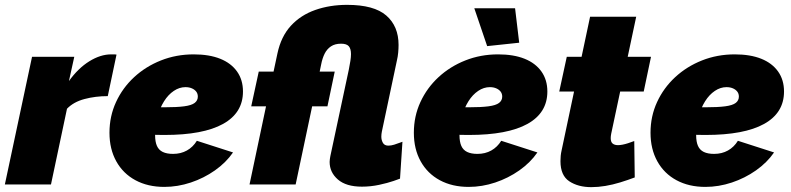

<svg xmlns="http://www.w3.org/2000/svg" viewBox="-36 -760 3259 791"><path d="M96 -526H270L248 -426Q286 -479 332 -507.5Q378 -536 422 -536Q433 -536 437 -536Q441 -536 444 -535L408 -364Q357 -364 312 -352Q267 -340 240 -312L174 0H-16Z M641 10Q573 10 522 -17.5Q471 -45 443 -95.5Q415 -146 415 -213Q415 -281 442 -339.5Q469 -398 516.5 -442Q564 -486 627 -511Q690 -536 762 -536Q826 -536 871 -518Q916 -500 940.5 -465.5Q965 -431 965 -383Q965 -295 883 -249.5Q801 -204 642 -204Q610 -204 574.5 -205.5Q539 -207 504 -211L528 -324Q554 -321 582 -319.5Q610 -318 641 -318Q692 -318 722.5 -322Q753 -326 766 -336Q779 -346 779 -362Q779 -374 772.5 -382.5Q766 -391 754.5 -396Q743 -401 728 -401Q703 -401 680 -385.5Q657 -370 640 -343Q623 -316 613 -280Q603 -244 603 -203Q603 -176 610.5 -159Q618 -142 634.5 -134Q651 -126 677 -126Q709 -126 734 -140Q759 -154 775 -180L924 -132Q895 -90 849.5 -58Q804 -26 750 -8Q696 10 641 10Z M1455 9Q1390 9 1356 -20.5Q1322 -50 1322 -93Q1322 -99 1323 -105Q1324 -111 1325 -117L1401 -473Q1405 -493 1407.5 -509Q1410 -525 1410 -537Q1410 -559 1401 -569.5Q1392 -580 1369 -580Q1344 -580 1327.5 -569Q1311 -558 1301.5 -539Q1292 -520 1287 -494L1281 -465H1343L1313 -322H1250L1182 0H992L1060 -322H999L1030 -465H1091L1107 -540Q1122 -610 1162.5 -654Q1203 -698 1263 -719Q1323 -740 1394 -740Q1505 -740 1555.5 -696Q1606 -652 1606 -575Q1606 -560 1604.5 -543.5Q1603 -527 1599 -510L1537 -217Q1536 -212 1535.5 -207Q1535 -202 1535 -197Q1535 -183 1541.5 -171.5Q1548 -160 1564 -160Q1575 -160 1588 -164Q1601 -168 1611 -172Q1621 -176 1622 -176L1612 -24Q1610 -23 1585.5 -14.5Q1561 -6 1526 1.5Q1491 9 1455 9Z M1895 10Q1827 10 1776 -17.5Q1725 -45 1697 -95.5Q1669 -146 1669 -213Q1669 -281 1696 -339.5Q1723 -398 1770.5 -442Q1818 -486 1881 -511Q1944 -536 2016 -536Q2080 -536 2125 -518Q2170 -500 2194.5 -465.5Q2219 -431 2219 -383Q2219 -295 2137 -249.5Q2055 -204 1896 -204Q1864 -204 1828.5 -205.5Q1793 -207 1758 -211L1782 -324Q1808 -321 1836 -319.5Q1864 -318 1895 -318Q1946 -318 1976.5 -322Q2007 -326 2020 -336Q2033 -346 2033 -362Q2033 -374 2026.5 -382.5Q2020 -391 2008.5 -396Q1997 -401 1982 -401Q1957 -401 1934 -385.5Q1911 -370 1894 -343Q1877 -316 1867 -280Q1857 -244 1857 -203Q1857 -176 1864.5 -159Q1872 -142 1888.5 -134Q1905 -126 1931 -126Q1963 -126 1988 -140Q2013 -154 2029 -180L2178 -132Q2149 -90 2103.5 -58Q2058 -26 2004 -8Q1950 10 1895 10ZM1918 -726H2086L2103 -584L1971 -570Z M2273 -96Q2273 -107 2274 -118Q2275 -129 2278 -142L2329 -383H2268L2299 -526H2360L2395 -691H2585L2550 -526H2646L2616 -383H2519L2482 -209Q2481 -204 2480.5 -199.5Q2480 -195 2480 -191Q2480 -175 2488 -168.5Q2496 -162 2510 -162Q2518 -162 2528.5 -164Q2539 -166 2551.5 -170Q2564 -174 2577 -179L2579 -29Q2550 -18 2519 -8.5Q2488 1 2458 6Q2428 11 2400 11Q2346 11 2309.5 -13Q2273 -37 2273 -96Z M2870 10Q2802 10 2751 -17.5Q2700 -45 2672 -95.5Q2644 -146 2644 -213Q2644 -281 2671 -339.5Q2698 -398 2745.5 -442Q2793 -486 2856 -511Q2919 -536 2991 -536Q3055 -536 3100 -518Q3145 -500 3169.5 -465.5Q3194 -431 3194 -383Q3194 -295 3112 -249.5Q3030 -204 2871 -204Q2839 -204 2803.5 -205.5Q2768 -207 2733 -211L2757 -324Q2783 -321 2811 -319.5Q2839 -318 2870 -318Q2921 -318 2951.5 -322Q2982 -326 2995 -336Q3008 -346 3008 -362Q3008 -374 3001.5 -382.5Q2995 -391 2983.5 -396Q2972 -401 2957 -401Q2932 -401 2909 -385.5Q2886 -370 2869 -343Q2852 -316 2842 -280Q2832 -244 2832 -203Q2832 -176 2839.5 -159Q2847 -142 2863.5 -134Q2880 -126 2906 -126Q2938 -126 2963 -140Q2988 -154 3004 -180L3153 -132Q3124 -90 3078.5 -58Q3033 -26 2979 -8Q2925 10 2870 10Z"/></svg>

Font: Raleway Thin Black
Style: Italic
Weight: 900
Italic angle: -12°
Version: Version 4.026